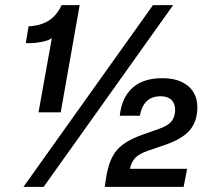

<svg xmlns="http://www.w3.org/2000/svg" viewBox="-20 -732 812 752"><path d="M217.8 -292H130.9L183.1 -583Q170.4 -573.2 144.3 -568.1Q118.2 -563 98.1 -563H81.1L91.8 -628.9Q139.6 -631.3 171.1 -651.4Q202.6 -671.4 221.2 -711.9H292ZM150.9 0H71.8L579.1 -711.9H658.2ZM699.2 0H390.1L396 -38.1Q407.2 -108.4 437.7 -144Q468.3 -179.7 537.1 -204.1L602.1 -227.1Q636.7 -238.8 651.4 -256.3Q666 -273.9 666 -301.8Q666 -326.7 651.4 -340.8Q636.7 -355 608.9 -355Q541.5 -355 527.8 -278.8H449.2Q456.5 -350.1 498.8 -387.9Q541 -425.8 616.2 -425.8Q679.7 -425.8 716.3 -395.3Q752.9 -364.7 752.9 -312Q752.9 -256.8 723.6 -222.4Q694.3 -188 627.9 -165L558.1 -141.1Q525.4 -129.9 510 -114Q494.6 -98.1 488.8 -70.8H712.9Z"/></svg>

Font: Creato Display
Style: Bold Italic
Weight: 700
Italic angle: -10°
Version: Version 1.000